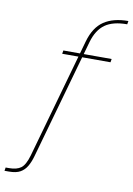

<svg xmlns="http://www.w3.org/2000/svg" viewBox="-196 -813 698 1010"><g transform="rotate(10 153.5 -308.5)"><path d="M-99 136 -96 118H-78Q-37 118 -14.5 101.5Q8 85 23 33L204 -609Q226 -686 276 -719.5Q326 -753 406 -753L403 -735Q327 -735 285 -705Q243 -675 224 -609L43 33Q34 65 20.5 88Q7 111 -15 123.5Q-37 136 -75 136ZM93 -523 96 -541H354L351 -523Z"/></g></svg>

Font: DM Sans 11pt Thin
Style: Italic
Weight: 250
Italic angle: -10°
Version: Version 4.004;gftools[0.9.30]